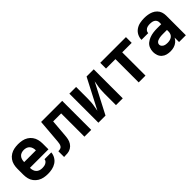

<svg xmlns="http://www.w3.org/2000/svg" viewBox="200 -1505 2479 2479"><g transform="rotate(-45 1440.0 -265.0)"><path d="M291 8Q330 8 368.5 0Q407 -8 440.5 -29.5Q474 -51 494 -85.5Q514 -120 517 -159H393Q391 -137 373.5 -121.5Q356 -106 334.5 -101.5Q313 -97 291 -97Q268 -97 246.5 -104Q225 -111 209.5 -127.5Q194 -144 187.5 -166Q181 -188 181 -210V-213H519V-320Q519 -356 510 -391.5Q501 -427 479.5 -456.5Q458 -486 427 -505Q396 -524 360 -531Q324 -538 288 -538Q252 -538 216.5 -531Q181 -524 149.5 -505Q118 -486 96.5 -456.5Q75 -427 66.5 -391.5Q58 -356 58 -320V-210Q58 -174 66.5 -138.5Q75 -103 97.5 -73.5Q120 -44 151.5 -25Q183 -6 219 1Q255 8 291 8ZM181 -318V-320Q181 -342 187 -363.5Q193 -385 208 -402Q223 -419 244.5 -426Q266 -433 288 -433Q310 -433 331.5 -426Q353 -419 368 -402Q383 -385 389 -363.5Q395 -342 395 -320V-318Z M592 0Q625 0 657.5 -3Q690 -6 718.5 -23Q747 -40 765 -68Q783 -96 789.5 -128Q796 -160 798 -193L817 -425H963V0H1087V-530H702L675 -201Q673 -183 670 -165Q667 -147 657 -131Q647 -115 629 -110Q611 -105 592 -105Z M1218 0H1348L1562 -412Q1557 -379 1550.5 -346Q1544 -313 1541.5 -279.5Q1539 -246 1539 -212V0H1663V-530H1532L1318 -118Q1323 -151 1329.5 -184Q1336 -217 1338.5 -250.5Q1341 -284 1341 -318V-530H1218Z M1954 0H2078V-425H2251V-530H1782V-425H1954Z M2530 8Q2562 8 2593.5 -1Q2625 -10 2650.5 -31Q2676 -52 2691 -81V0H2815V-360Q2815 -393 2804.5 -424Q2794 -455 2770.5 -478.5Q2747 -502 2717 -515Q2687 -528 2655 -533Q2623 -538 2591 -538Q2551 -538 2511.5 -530Q2472 -522 2438.5 -499Q2405 -476 2386.5 -439.5Q2368 -403 2368 -363H2491Q2491 -386 2507 -404Q2523 -422 2545.5 -427.5Q2568 -433 2591 -433Q2608 -433 2625.5 -430Q2643 -427 2658.5 -418Q2674 -409 2682.5 -393.5Q2691 -378 2691 -360V-326H2614Q2579 -326 2544.5 -321.5Q2510 -317 2476.5 -304.5Q2443 -292 2415.5 -270Q2388 -248 2375 -214.5Q2362 -181 2362 -146Q2362 -114 2373 -83Q2384 -52 2409 -30Q2434 -8 2465.5 0Q2497 8 2530 8ZM2579 -97Q2558 -97 2537.5 -101.5Q2517 -106 2501 -122Q2485 -138 2485 -159Q2485 -175 2495.5 -187.5Q2506 -200 2521 -206Q2536 -212 2551.5 -215.5Q2567 -219 2583 -220Q2599 -221 2614 -221H2691V-189Q2691 -169 2682.5 -149.5Q2674 -130 2657 -118Q2640 -106 2620 -101.5Q2600 -97 2579 -97Z"/></g></svg>

Font: Iosevka Sparkle
Style: Bold
Weight: 700
Designer: Belleve Invis
Foundry: Belleve Invis
Version: Version 4.5.0; ttfautohint (v1.8.3)